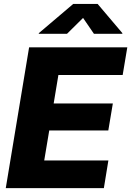

<svg xmlns="http://www.w3.org/2000/svg" viewBox="-20 -972 678 992"><path d="M9.8 0 130.4 -727.5H637.7L613.8 -584.5H281.7L257.3 -437.5H563L539.6 -297.9H234.4L208.5 -143.1H540L516.6 0ZM326.2 -797.4H180.2L180.7 -800.8L358.4 -951.7H484.4L612.3 -800.8L611.8 -797.4H465.3L409.2 -879.4Z"/></svg>

Font: Inter Extra Bold
Style: Italic
Weight: 800
Italic angle: -9.39999°
Designer: Rasmus Andersson
Foundry: rsms
Version: Version 4.000;git-3c8e0fc